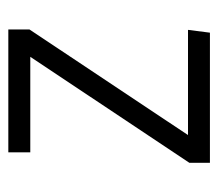

<svg xmlns="http://www.w3.org/2000/svg" viewBox="-52 -478 529 466"><g transform="rotate(-90 213.0 -244.5)"><path d="M374 -53.2 367.2 0H51.3V-49.8L308.6 -436H76.7V-489.3H375V-438L118.7 -53.2Z"/></g></svg>

Font: Amiri Typewriter
Style: Regular
Weight: 400
Monospace: yes
Designer: Khaled Hosny
Version: Version 1.1